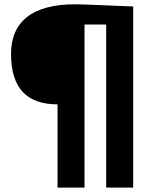

<svg xmlns="http://www.w3.org/2000/svg" viewBox="-20 -855 728 875"><path d="M242.2 0H365.2V-743.2H463.9V0H586.9V-825.7C523.9 -827.1 373 -835.4 321.3 -835.4C126.5 -835.4 30.3 -755.4 30.3 -609.4C30.3 -446.8 108.4 -379.4 242.2 -379.4Z"/></svg>

Font: Merriweather Sans
Style: Bold
Weight: 700
Designer: Eben Sorkin ( eben@eyebytes.com )
Foundry: Eben Sorkin
Version: Version 1.003